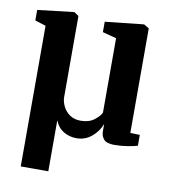

<svg xmlns="http://www.w3.org/2000/svg" viewBox="-83 -629 782 882"><g transform="rotate(10 308.5 -188.0)"><path d="M73 182V-474L22.5 -490V-539L188 -558.5H193.5L214 -544.5V-166.5Q214 -146 224.5 -124Q235 -102 255.8 -87.2Q276.5 -72.5 307 -72.5Q345.5 -72.5 369.5 -90.8Q393.5 -109 402 -126.5V-474L337.5 -491V-539.5L513 -558.5H519L542 -544.5V-57L586.5 -55.5V-5Q570 0 540.2 5Q510.5 10 477.5 10Q442.5 10 429.5 -5.2Q416.5 -20.5 416.5 -42.5V-76.5Q402.5 -40 372.2 -15Q342 10 302.5 10Q269.5 10 242.2 -6Q215 -22 201.5 -55.5V182Z"/></g></svg>

Font: Merriweather Text Regular
Style: Bold
Weight: 700
Designer: Eben Sorkin
Foundry: Eben Sorkin
Version: Version 2.100; ttfautohint (v1.7.19-72a1) -l 8 -r 50 -G 200 